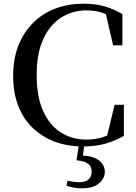

<svg xmlns="http://www.w3.org/2000/svg" viewBox="-20 -773 737 1037"><path d="M429 18Q347 18 278.5 -7Q210 -32 158.5 -80.5Q107 -129 79 -200Q51 -271 51 -364Q51 -456 80 -528.5Q109 -601 160.5 -651.5Q212 -702 281 -727.5Q350 -753 430 -753Q495 -753 544 -739Q593 -725 641 -697V-528H591L547 -717L610 -696V-662Q570 -691 532 -704Q494 -717 448 -717Q371 -717 309.5 -677.5Q248 -638 213 -560.5Q178 -483 178 -367Q178 -251 213 -173.5Q248 -96 309 -57.5Q370 -19 448 -19Q493 -19 533.5 -31.5Q574 -44 615 -75V-40L554 -21L599 -207H649V-39Q600 -11 547 3.5Q494 18 429 18ZM393 93 408 -3H437L426 82L411 67Q479 67 512.5 92Q546 117 546 154Q546 191 514.5 217.5Q483 244 424 244Q396 244 375.5 240Q355 236 339 230L345 203Q362 207 379 209Q396 211 410 211Q443 211 459 195.5Q475 180 475 153Q475 126 455.5 111Q436 96 393 93Z"/></svg>

Font: Noto Serif KR ExtraLight SemiBold
Style: Regular
Weight: 600
Version: Version 2.002-H1;hotconv 1.1.0;makeotfexe 2.6.0